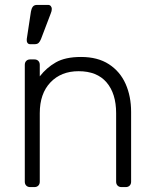

<svg xmlns="http://www.w3.org/2000/svg" viewBox="-20 -762 630 782"><path d="M103 0Q93 0 87 -6Q81 -12 81 -22V-498Q81 -508 87 -514Q93 -520 103 -520H120Q130 -520 136 -514Q142 -508 142 -498V-451Q169 -486 207.5 -508Q246 -530 310 -530Q378 -530 423.5 -500.5Q469 -471 491.5 -420.5Q514 -370 514 -306V-22Q514 -12 508 -6Q502 0 492 0H475Q465 0 459 -6Q453 -12 453 -22V-301Q453 -381 414 -426.5Q375 -472 300 -472Q229 -472 185.5 -426.5Q142 -381 142 -301V-22Q142 -12 136 -6Q130 0 120 0ZM103 -582Q95 -582 91.5 -588Q88 -594 89 -603L106 -715Q108 -727 113.5 -734.5Q119 -742 131 -742H176Q183 -742 187 -737Q191 -732 191 -726Q191 -717 187 -708L147 -603Q143 -593 137.5 -587.5Q132 -582 121 -582Z"/></svg>

Font: Rubik Light Light
Style: Regular
Weight: 300
Version: Version 2.101